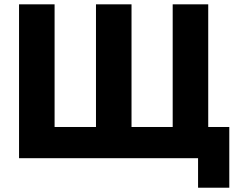

<svg xmlns="http://www.w3.org/2000/svg" viewBox="-20 -730 1109 886"><path d="M894 136.2V0H67.9V-710H231.9V-144H422.9V-710H586.9V-144H776.9V-710H940.9V-144H1038.1V136.2Z"/></svg>

Font: Rawline ExtraBold
Style: Regular
Weight: 800
Designer: Matt McInerney, Pablo Impallari, Rodrigo Fuenzalida
Foundry: Matt McInerney, Pablo Impallari, Rodrigo Fuenzalida
Version: Version 4.020;PS 004.020;hotconv 1.0.88;makeotf.lib2.5.64775